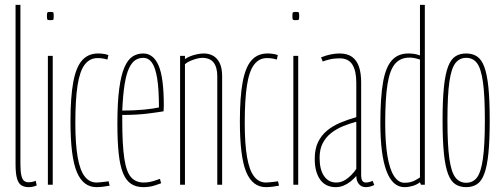

<svg xmlns="http://www.w3.org/2000/svg" viewBox="-20 -760 2064 790"><path d="M64 -740V-85Q64 -54 68 -37.5Q72 -21 79.5 -15.5Q87 -10 98 -10Q103 -10 109.5 -11Q116 -12 127 -16L131 3Q122 7 113.5 8.5Q105 10 98 10Q80 10 68 2.5Q56 -5 50 -25.5Q44 -46 44 -85V-740Z M187 -677Q177 -677 175 -679.5Q173 -682 173 -694Q173 -706 175 -708.5Q177 -711 187 -711Q198 -711 199.5 -708.5Q201 -706 201 -694Q201 -682 199.5 -679.5Q198 -677 187 -677ZM177 0V-530H197V0Z M270 -260Q270 -361 281.5 -422.5Q293 -484 318 -512Q343 -540 384 -540Q390 -540 397 -539.5Q404 -539 411.5 -537.5Q419 -536 426 -533L422 -515Q415 -517 408.5 -518.5Q402 -520 395.5 -520.5Q389 -521 381 -521Q349 -521 328.5 -494Q308 -467 299 -408Q290 -349 290 -254Q290 -168 299.5 -113.5Q309 -59 328.5 -34Q348 -9 377 -9Q384 -9 393 -10Q402 -11 411.5 -12Q421 -13 427 -14L431 4Q421 6 405.5 8Q390 10 377 10Q322 10 296 -52.5Q270 -115 270 -260Z M570 10Q540 10 519.5 -3.5Q499 -17 486.5 -47Q474 -77 468.5 -127Q463 -177 463 -250Q463 -338 470.5 -394.5Q478 -451 492 -483Q506 -515 525.5 -527.5Q545 -540 569 -540Q611 -540 632.5 -490.5Q654 -441 654 -325Q654 -321 653.5 -312.5Q653 -304 653 -302Q640 -300 623.5 -297.5Q607 -295 586.5 -292.5Q566 -290 540 -288.5Q514 -287 483 -287Q483 -282 483 -276Q483 -270 483 -265Q483 -164 491.5 -108Q500 -52 519.5 -30.5Q539 -9 571 -9Q581 -9 591 -10.5Q601 -12 613 -15.5Q625 -19 638 -24L643 -6Q630 -1 617 3Q604 7 592.5 8.5Q581 10 570 10ZM483 -305Q505 -305 528.5 -306Q552 -307 573 -309Q594 -311 610 -313.5Q626 -316 634 -318Q634 -394 626.5 -438.5Q619 -483 605 -502.5Q591 -522 569 -522Q552 -522 537.5 -513Q523 -504 511.5 -480.5Q500 -457 493 -414.5Q486 -372 483 -305Z M721 0V-530H741V-517Q751 -524 764 -529Q777 -534 791.5 -537Q806 -540 819 -540Q839 -540 856 -531Q873 -522 883.5 -501.5Q894 -481 894 -446V0H874V-446Q874 -483 859 -502.5Q844 -522 812 -522Q802 -522 789 -518.5Q776 -515 763 -509.5Q750 -504 741 -496V0Z M967 -260Q967 -361 978.5 -422.5Q990 -484 1015 -512Q1040 -540 1081 -540Q1087 -540 1094 -539.5Q1101 -539 1108.5 -537.5Q1116 -536 1123 -533L1119 -515Q1112 -517 1105.5 -518.5Q1099 -520 1092.5 -520.5Q1086 -521 1078 -521Q1046 -521 1025.5 -494Q1005 -467 996 -408Q987 -349 987 -254Q987 -168 996.5 -113.5Q1006 -59 1025.5 -34Q1045 -9 1074 -9Q1081 -9 1090 -10Q1099 -11 1108.5 -12Q1118 -13 1124 -14L1128 4Q1118 6 1102.5 8Q1087 10 1074 10Q1019 10 993 -52.5Q967 -115 967 -260Z M1197 -677Q1187 -677 1185 -679.5Q1183 -682 1183 -694Q1183 -706 1185 -708.5Q1187 -711 1197 -711Q1208 -711 1209.5 -708.5Q1211 -706 1211 -694Q1211 -682 1209.5 -679.5Q1208 -677 1197 -677ZM1187 0V-530H1207V0Z M1275 -106Q1275 -147 1288.5 -175Q1302 -203 1325.5 -222.5Q1349 -242 1380 -255Q1411 -268 1446 -278V-421Q1446 -468 1430 -494Q1414 -520 1377 -520Q1368 -520 1357 -519Q1346 -518 1334 -515Q1322 -512 1308 -507L1301 -524Q1324 -533 1342.5 -536.5Q1361 -540 1377 -540Q1409 -540 1428.5 -526Q1448 -512 1457 -485.5Q1466 -459 1466 -421V-41Q1466 -23 1471 -16Q1476 -9 1485 -9Q1491 -9 1498 -10.5Q1505 -12 1513 -16L1520 1Q1510 6 1501.5 8Q1493 10 1485 10Q1467 10 1456.5 -3Q1446 -16 1446 -36Q1435 -23 1421.5 -12.5Q1408 -2 1393 4Q1378 10 1361 10Q1341 10 1325 2.5Q1309 -5 1298 -20Q1287 -35 1281 -56.5Q1275 -78 1275 -106ZM1295 -111Q1295 -62 1313.5 -35.5Q1332 -9 1363 -9Q1382 -9 1397.5 -18Q1413 -27 1425.5 -40Q1438 -53 1446 -65V-259Q1419 -252 1392 -241Q1365 -230 1343 -213Q1321 -196 1308 -171Q1295 -146 1295 -111Z M1712 0 1708 -10Q1695 0 1678 5Q1661 10 1644 10Q1595 10 1570 -57Q1545 -124 1545 -254Q1545 -359 1556 -421.5Q1567 -484 1592.5 -512Q1618 -540 1660 -540Q1671 -540 1682.5 -538.5Q1694 -537 1708 -532V-740H1728V0ZM1708 -30V-515Q1692 -520 1683 -521.5Q1674 -523 1665 -523Q1628 -523 1606 -498Q1584 -473 1574.5 -414Q1565 -355 1565 -254Q1565 -174 1574 -119Q1583 -64 1601 -36Q1619 -8 1644 -8Q1656 -8 1666 -10Q1676 -12 1686 -17Q1696 -22 1708 -30Z M1801 -265Q1801 -348 1806.5 -401.5Q1812 -455 1823.5 -485.5Q1835 -516 1853.5 -528Q1872 -540 1898 -540Q1924 -540 1942.5 -528Q1961 -516 1972.5 -485.5Q1984 -455 1989.5 -401.5Q1995 -348 1995 -265Q1995 -182 1989.5 -128.5Q1984 -75 1972.5 -44.5Q1961 -14 1942.5 -2Q1924 10 1898 10Q1872 10 1853.5 -2Q1835 -14 1823.5 -44.5Q1812 -75 1806.5 -128.5Q1801 -182 1801 -265ZM1821 -265Q1821 -163 1829 -107Q1837 -51 1854 -29.5Q1871 -8 1898 -8Q1926 -8 1942.5 -29.5Q1959 -51 1967 -107Q1975 -163 1975 -265Q1975 -368 1967 -423.5Q1959 -479 1942.5 -500.5Q1926 -522 1898 -522Q1871 -522 1854 -500.5Q1837 -479 1829 -423.5Q1821 -368 1821 -265Z"/></svg>

Font: Georama ExtraCondensed Thin
Style: Regular
Weight: 100
Width: 2
Designer: Jean-Baptiste Levee
Foundry: Production Type
Version: Version 1.001